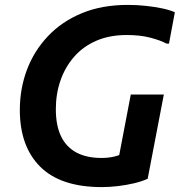

<svg xmlns="http://www.w3.org/2000/svg" viewBox="-20 -752 740 784"><path d="M61 -303Q61 -390 90 -467Q119 -544 175.5 -604Q232 -664 314 -698Q396 -732 502 -732Q540 -732 576.5 -728Q613 -724 643.5 -717.5Q674 -711 694 -702L670 -574H660Q636 -587 594.5 -598Q553 -609 498 -609Q427 -609 373 -585.5Q319 -562 282.5 -520Q246 -478 227 -423.5Q208 -369 208 -306Q208 -240 229 -196Q250 -152 291.5 -129.5Q333 -107 395 -107Q423 -107 448 -113Q473 -119 492 -132L456 -62L514 -366H649L583 -22Q559 -11 527 -3.5Q495 4 460.5 8Q426 12 396 12Q228 12 144.5 -71Q61 -154 61 -303Z"/></svg>

Font: Kufam SemiBold
Style: Italic
Weight: 600
Italic angle: -11°
Designer: Artur Schmal
Foundry: Original Type
Version: Version 1.301; ttfautohint (v1.8.3)